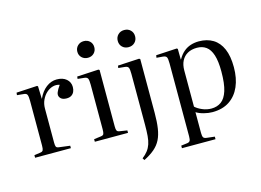

<svg xmlns="http://www.w3.org/2000/svg" viewBox="-122 -983 1959 1441"><g transform="rotate(-15 857.0 -262.0)"><path d="M46 0V-20L94 -27Q110 -29 115 -39Q120 -49 120 -75V-422Q120 -457 114 -470Q108 -483 86 -484L36 -489L38 -508L200 -517L206 -512L209 -415H210Q234 -468 272 -497Q310 -526 354 -526Q401 -526 429 -502Q457 -478 457 -440Q457 -419 449.5 -403Q442 -387 427.5 -378Q413 -369 391 -369Q362 -369 347.5 -382Q333 -395 333 -412Q333 -421 337 -431Q341 -441 348 -453.5Q355 -466 366 -481Q340 -490 313 -482.5Q286 -475 263.5 -454.5Q241 -434 227 -404Q213 -374 213 -337V-73Q213 -49 217.5 -40.5Q222 -32 238 -30L324 -19V0Z M510 0V-20L564 -27Q582 -29 586.5 -39.5Q591 -50 591 -76V-422Q591 -457 585 -469.5Q579 -482 557 -484L507 -489L509 -507L676 -516L684 -511V-72Q684 -49 689 -39.5Q694 -30 711 -28L768 -19V0ZM624 -622Q596 -622 577 -640Q558 -658 558 -686Q558 -714 577 -732.5Q596 -751 624 -751Q653 -751 671.5 -733Q690 -715 690 -687Q690 -659 671.5 -640.5Q653 -622 624 -622Z M834 229 824 213Q850 193 866.5 171.5Q883 150 892 123.5Q901 97 904 60.5Q907 24 907 -26V-421Q907 -457 901 -469.5Q895 -482 873 -484L823 -489L826 -507L992 -516L1000 -511V-92Q1000 -24 992.5 26Q985 76 967 112Q949 148 916.5 176Q884 204 834 229ZM939 -620Q910 -620 891 -638.5Q872 -657 872 -686Q872 -715 891 -734Q910 -753 939 -753Q969 -753 988 -734.5Q1007 -716 1007 -687Q1007 -658 988 -639Q969 -620 939 -620Z M1129 216V196L1177 190Q1192 188 1198 179Q1204 170 1204 143V-422Q1204 -460 1197.5 -471.5Q1191 -483 1169 -485L1120 -489L1123 -508L1285 -517L1292 -512L1293 -430H1295Q1315 -465 1340 -486Q1365 -507 1395 -516.5Q1425 -526 1458 -526Q1522 -526 1568 -498Q1614 -470 1638.5 -413.5Q1663 -357 1663 -271Q1663 -185 1635 -121Q1607 -57 1553.5 -21.5Q1500 14 1421 14Q1391 14 1355.5 5Q1320 -4 1297 -19V143Q1297 167 1303 177Q1309 187 1329 189L1390 196V216ZM1421 -14Q1465 -14 1497 -37Q1529 -60 1546.5 -114.5Q1564 -169 1564 -264Q1564 -344 1548.5 -392Q1533 -440 1503.5 -461.5Q1474 -483 1432 -483Q1389 -483 1359 -466Q1329 -449 1313 -418Q1297 -387 1297 -343V-62Q1317 -43 1351 -28.5Q1385 -14 1421 -14Z"/></g></svg>

Font: Literata 60pt
Style: Regular
Weight: 400
Designer: Latin by Veronika Burian and Jose Scaglione. Greek by Irene Vlachou. Cyrillic by Vera Evstafieva.
Foundry: TypeTogether
Version: Version 3.002